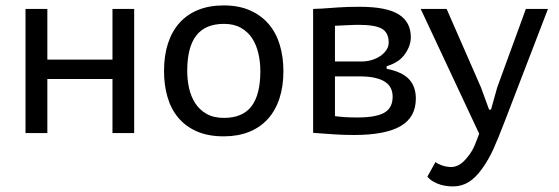

<svg xmlns="http://www.w3.org/2000/svg" viewBox="-20 -479 2013 691"><path d="M384.8 -194.8H150.4V0H71.8V-446.8H150.4V-264.6H384.8V-446.8H462.9V0H384.8Z M570.3 0ZM570.3 -223.1Q570.3 -278.8 584.5 -322.5Q598.6 -366.2 626 -396.7Q653.3 -427.2 693.4 -443.4Q733.4 -459.5 785.2 -459.5Q839.8 -459.5 880.4 -441.4Q920.9 -423.3 947.5 -391.8Q974.1 -360.4 987.1 -316.9Q1000 -273.4 1000 -223.1Q1000 -168.5 985.8 -125Q971.7 -81.5 944.1 -51Q916.5 -20.5 876.5 -4.4Q836.4 11.7 785.2 11.7Q729 11.7 688.5 -6.1Q647.9 -23.9 621.6 -55.4Q595.2 -86.9 582.8 -129.9Q570.3 -172.9 570.3 -223.1ZM653.8 -223.1Q653.8 -191.4 660.6 -161.1Q667.5 -130.9 682.9 -107.2Q698.2 -83.5 723.6 -69.1Q749 -54.7 786.1 -54.7Q853 -54.7 885 -96.4Q917 -138.2 917 -223.1Q917 -255.9 909.9 -286.6Q902.8 -317.4 887.5 -341.1Q872.1 -364.7 846.9 -378.9Q821.8 -393.1 786.1 -393.1Q719.2 -393.1 686.5 -351.3Q653.8 -309.6 653.8 -223.1Z M1106.9 -446.8 1139.2 -448.2Q1167 -450.2 1199 -452.4Q1231 -454.6 1273.9 -454.6Q1372.1 -454.6 1415.5 -426.8Q1458.5 -399.9 1458.5 -344.7Q1458.5 -314.5 1437.5 -284.7Q1417 -254.4 1371.6 -240.7V-231.4Q1427.7 -220.2 1452.1 -193.8Q1476.6 -167.5 1476.6 -124.5Q1476.6 -56.6 1421.4 -24.9Q1366.2 6.8 1254.4 6.8Q1216.3 6.8 1183.8 4.6Q1151.4 2.4 1119.1 0Q1115.7 0 1113 -0.5Q1110.4 -1 1106.9 -1ZM1185.5 -61Q1204.1 -58.6 1221.9 -57.4Q1239.7 -56.2 1266.1 -56.2Q1333.5 -56.2 1363.3 -73.5Q1393.1 -90.8 1393.1 -130.9Q1393.1 -147 1387 -160.6Q1380.9 -174.3 1366.9 -183.8Q1353 -193.4 1330.1 -198.7Q1307.1 -204.1 1273.4 -204.1H1185.5ZM1282.2 -257.8Q1300.3 -257.8 1317.6 -262.9Q1335 -268.1 1348.6 -277.3Q1362.3 -286.6 1370.6 -299.1Q1378.9 -311.5 1378.9 -325.7Q1378.9 -361.3 1354.5 -375.5Q1330.1 -389.6 1271 -389.6Q1251.5 -389.6 1231.7 -388.4Q1211.9 -387.2 1185.5 -386.2V-257.8Z M1494.1 0ZM1710.9 -164.6 1740.2 -84.5H1747.1L1769.5 -164.6L1872.6 -446.8H1952.1L1796.4 -42Q1771.5 22.9 1754.9 59.3Q1738.3 95.7 1715.3 127.9Q1692.4 160.2 1667 176Q1641.6 191.9 1610.4 191.9Q1578.1 191.9 1553.5 181.4Q1528.8 170.9 1518.1 156.7L1547.4 104Q1550.8 107.4 1557.1 110.6Q1563.5 113.8 1571 116.5Q1578.6 119.1 1587.2 120.6Q1595.7 122.1 1604 122.1Q1615.7 122.1 1628.9 116Q1642.1 109.9 1656.2 94Q1670.4 78.1 1679.4 62.3Q1688.5 46.4 1704.6 2.4L1494.1 -446.8H1587.4Z"/></svg>

Font: PT Astra Sans
Style: Regular
Weight: 400
Designer: A.Korolkova, I. Chaeva
Foundry: ParaType Ltd
Version: Version 1.001; ttfautohint (v1.6)